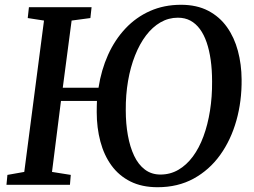

<svg xmlns="http://www.w3.org/2000/svg" viewBox="-20 -773 1062 803"><path d="M639 10Q573.5 10 525.5 -14Q477.5 -38 446.2 -81Q415 -124 399.8 -181.2Q384.5 -238.5 384.5 -304.5Q384.5 -318.5 384.8 -329.5Q385 -340.5 385.5 -351H235L197.5 -54L276 -41.5L272.5 0H7L11 -41.5L81.5 -54L164 -687L96 -697.5L101 -743H363L358 -697.5L279.5 -687L242.5 -406H392Q403.5 -480.5 432 -543.8Q460.5 -607 504.8 -654Q549 -701 607.5 -727Q666 -753 737 -753Q803 -753 850.8 -728Q898.5 -703 929.2 -659.8Q960 -616.5 975 -560.2Q990 -504 990.5 -441Q991.5 -350 968.5 -268.5Q945.5 -187 900.5 -124.5Q855.5 -62 789.8 -26Q724 10 639 10ZM651 -43Q692 -43 726 -62.8Q760 -82.5 786.5 -118.2Q813 -154 831 -202.8Q849 -251.5 858.2 -309.8Q867.5 -368 867 -432Q867 -481 861.2 -522Q855.5 -563 844.2 -595.8Q833 -628.5 816 -651.5Q799 -674.5 776.2 -686.8Q753.5 -699 724 -699Q685 -699 651.2 -679.5Q617.5 -660 590.8 -624.8Q564 -589.5 544.8 -541Q525.5 -492.5 515.5 -434.2Q505.5 -376 506 -311.5Q506 -256 514.8 -207.2Q523.5 -158.5 541 -121.5Q558.5 -84.5 586 -63.8Q613.5 -43 651 -43Z"/></svg>

Font: Merriweather Medium
Style: Italic
Weight: 500
Italic angle: -7.8°
Version: Version 2.101